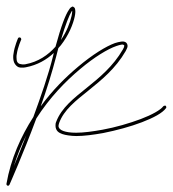

<svg xmlns="http://www.w3.org/2000/svg" viewBox="-20 -558 536 596"><path d="M61.5 -137.7C46.9 -100.1 33.7 -67.9 22.9 -42C33.2 -75.7 45.9 -107.4 61.5 -137.7ZM204.1 -524.4V-522C204.1 -518.1 203.1 -513.7 202.1 -508.3C197.8 -488.8 187.5 -460.4 168.9 -433.6C183.6 -483.4 195.3 -511.2 202.1 -522.5ZM205.1 -537.6C204.1 -537.6 203.1 -537.1 202.1 -536.1C198.2 -534.2 196.3 -531.7 193.8 -527.3C183.6 -512.7 169.9 -478 152.3 -413.1C129.4 -387.2 98.6 -365.7 58.1 -358.4C51.3 -357.4 45.9 -358.4 42 -359.4C38.1 -360.4 36.1 -362.3 34.2 -364.7C31.7 -368.7 31.2 -374 31.2 -380.4C31.2 -383.3 31.2 -386.7 32.2 -390.6C35.2 -411.6 45.9 -435.1 45.9 -435.1V-436.5C45.9 -438.5 44.9 -440.4 43 -441.4C42 -441.4 41.5 -441.9 40.5 -441.9C38.6 -441.9 37.1 -441.4 36.1 -439.5C36.1 -439.5 24.9 -414.6 22 -391.6C21 -387.2 21 -384.3 21 -380.4C21 -373 22.5 -364.7 26.4 -359.4C29.3 -355 33.2 -351.1 38.6 -349.1C41.5 -348.1 45.4 -348.1 49.3 -348.1C52.2 -348.1 56.2 -348.1 60.1 -349.1C96.2 -356 124.5 -372.6 147 -393.6C146 -390.6 146 -388.2 145 -385.3C130.4 -325.7 106.4 -257.3 83.5 -194.8C44.9 -134.8 13.7 -65.4 0 12.7V13.7C0 16.1 2.4 18.6 4.9 18.6C6.8 18.6 8.3 17.6 9.3 15.6C9.3 15.6 51.3 -78.6 92.8 -190.4C133.3 -253.9 183.1 -305.7 229 -343.8C273.4 -381.3 314.5 -405.8 340.8 -415C347.2 -417.5 352.5 -418.5 356.9 -419.4C361.3 -420.4 363.8 -418.9 364.7 -418C365.7 -417 365.7 -418 365.7 -415.5C365.7 -413.1 364.3 -409.2 361.3 -404.3C331.1 -352.1 289.1 -317.4 249 -285.2C209 -252.9 170.9 -223.6 154.3 -179.7C152.3 -175.3 152.3 -171.4 152.3 -167.5C152.3 -160.6 154.8 -154.3 159.2 -149.9C166.5 -143.1 178.2 -139.6 191.9 -137.7C199.2 -136.7 207.5 -135.7 216.8 -135.7C241.2 -135.7 270 -139.6 300.3 -145C341.8 -153.3 385.3 -165 420.9 -178.7C456.5 -192.4 484.4 -207 495.6 -222.7C496.6 -223.6 496.1 -224.1 496.1 -225.1C496.1 -227.1 495.6 -228.5 494.6 -229.5C493.7 -230.5 492.2 -230 491.2 -230C489.3 -230 487.8 -229 486.8 -228C478.5 -216.8 452.1 -201.7 417 -188.5C381.8 -175.3 338.4 -162.6 297.9 -155.3C267.6 -149.9 239.3 -146 216.3 -146C207.5 -146 199.7 -146.5 192.9 -147.5C180.2 -149.4 170.9 -152.8 166.5 -157.2C163.6 -159.7 161.6 -163.1 161.6 -167C161.6 -169.4 162.6 -172.4 163.6 -176.3C178.2 -216.8 214.8 -245.1 254.9 -277.3C294.9 -309.6 338.9 -345.2 370.1 -399.4C373 -405.8 376 -410.2 376 -415C376 -419.9 374 -424.3 370.1 -426.8C366.2 -429.2 360.8 -429.7 355.5 -428.7C350.1 -427.7 343.8 -426.8 336.9 -424.3C308.6 -414.1 267.6 -388.7 222.7 -351.1C184.1 -318.8 142.6 -277.8 106.4 -228C125 -279.8 141.6 -333.5 154.3 -382.3C156.7 -391.6 158.7 -400.4 161.1 -408.7C163.6 -411.6 166.5 -414.6 168.9 -417.5C193.4 -448.7 207 -483.4 211.9 -506.3C212.9 -511.7 213.9 -516.6 213.9 -521C213.9 -525.4 213.4 -529.3 212.4 -532.2C211.4 -534.2 210 -535.6 208 -536.6C207 -537.6 206.1 -537.6 205.1 -537.6Z"/></svg>

Font: Oshawa
Style: Regular
Weight: 400
Designer: Sadat Fauzi
Foundry: Intuisi Creative
Version: Version 001.000